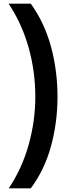

<svg xmlns="http://www.w3.org/2000/svg" viewBox="-20 -819 389 1055"><path d="M296 -287Q296 -147 260.5 -16.5Q225 114 149 216H28Q100 109 137 -22Q174 -153 174 -288Q174 -427 137 -558.5Q100 -690 27 -799H149Q225 -693 260.5 -561.5Q296 -430 296 -287Z"/></svg>

Font: Noto Sans Sinhala
Style: Bold
Weight: 700
Designer: Jelle Bosma - Monotype Design Team
Foundry: Monotype Imaging Inc.
Version: Version 2.006; ttfautohint (v1.8.4.7-5d5b)